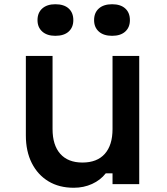

<svg xmlns="http://www.w3.org/2000/svg" viewBox="-20 -869 790 906"><path d="M637 -605V0H511V-51H479Q454 -19 414.5 -1Q375 17 328 17Q259 17 208.5 -13.5Q158 -44 130 -99.5Q102 -155 102 -230V-605H228V-260Q228 -184 264.5 -143Q301 -102 369 -102Q438 -102 474.5 -143Q511 -184 511 -260V-605ZM241 -700Q202 -700 179.5 -720Q157 -740 157 -774Q157 -809 179.5 -829Q202 -849 241 -849Q282 -849 304 -829Q326 -809 326 -774Q326 -740 304 -720Q282 -700 241 -700ZM509 -700Q469 -700 446.5 -720Q424 -740 424 -774Q424 -809 446.5 -829Q469 -849 509 -849Q549 -849 571 -829Q593 -809 593 -774Q593 -740 571 -720Q549 -700 509 -700Z"/></svg>

Font: Martian Mono SemiExpanded Medium
Style: Regular
Weight: 500
Width: 6
Designer: Roman Shamin
Foundry: Evil Martians
Version: Version 1.000